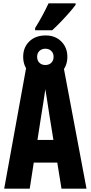

<svg xmlns="http://www.w3.org/2000/svg" viewBox="-20 -1123 540 1143"><path d="M5 0 135 -716H360L495 0H346L321 -155H181L157 0ZM226 -438 203 -290H298L274 -438Q269 -472 262 -516Q255 -560 250 -592Q246 -560 238.5 -516Q231 -472 226 -438ZM252 -656Q191 -656 154.5 -692Q118 -728 118 -785Q118 -841 154.5 -876.5Q191 -912 252 -912Q309 -912 345 -876Q381 -840 381 -785Q381 -730 346 -693Q311 -656 252 -656ZM250 -736Q272 -736 285.5 -749.5Q299 -763 299 -785Q299 -806 285.5 -819.5Q272 -833 250 -833Q229 -833 215 -820Q201 -807 201 -785Q201 -763 214.5 -749.5Q228 -736 250 -736ZM189 -956Q214 -996 233.5 -1032.5Q253 -1069 269 -1103H430V-1094Q417 -1076 393 -1048.5Q369 -1021 342 -993Q315 -965 291 -943H189Z"/></svg>

Font: Noto Sans Mono ExtraCondensed Black
Style: Regular
Weight: 900
Width: 2
Designer: Monotype Design Team
Foundry: Monotype Imaging Inc.
Version: Version 2.014